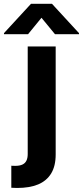

<svg xmlns="http://www.w3.org/2000/svg" viewBox="-86 -770 427 990"><path d="M201.1 -530.3V26.5Q201.1 86.2 177.7 124.6Q154.2 162.9 110.2 181.1Q66.1 199.2 2 199.2Q-7.3 199.2 -27.7 198.1V84.6Q-18.9 85.2 -7.8 85.2Q15.5 85.2 29.8 78.4Q44 71.7 50.4 58.1Q56.9 44.6 56.9 24.3V-530.3ZM127.9 -678.4 58.8 -593.8H-65.5V-599.1L73.8 -750.4H182L321.3 -599.1V-593.8H197.4Z"/></svg>

Font: WEMIX Pretendard Variable
Style: Regular
Weight: 400
Designer: Base glyphs from Inter by Rasmus Andersson; Hangeul glyphs from Noto Sans CJK(Source Han Sans) by Jang Soo-young and Kan
Foundry: Kil Hyung-jin
Version: Version 1.000;Glyphs 3.2 (3208)